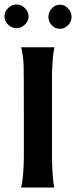

<svg xmlns="http://www.w3.org/2000/svg" viewBox="-34 -833 338 853"><path d="M268.5 -795.5Q284 -779 284 -758Q284 -737 268.5 -721Q253 -705 232 -705Q211 -705 196 -721Q181 -737 181 -758Q181 -779 196 -795.5Q211 -812 232 -812Q253 -812 268.5 -795.5ZM40 -708Q18 -708 2 -723.5Q-14 -739 -14 -760Q-14 -781 2 -797Q18 -813 40 -813Q61 -813 77 -796.5Q93 -780 93 -760Q93 -740 77 -724Q61 -708 40 -708ZM60 -623H208Q199 -589 197 -496V-312V-130Q199 -35 207 0H60Q70 -38 72 -129V-314Q72 -511 71 -541Q69 -589 60 -623Z"/></svg>

Font: GFS Neohellenic Rg
Style: Bold
Weight: 700
Designer: Designed by Takis Katsoulidis and George D. Matthiopoulos.
Foundry: Designed by Takis Katsoulidis and George D. Matthiopoulos.
Version: Version 1.0